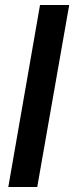

<svg xmlns="http://www.w3.org/2000/svg" viewBox="-20 -743 295 763"><path d="M13 0 139 -723H255L128 0Z"/></svg>

Font: Archivo SemiCondensed SemiBold
Style: Italic
Weight: 600
Width: 4
Italic angle: -10°
Designer: Hector Gatti
Foundry: Omnibus-Type
Version: Version 2.001